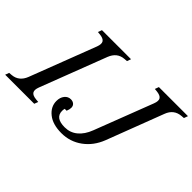

<svg xmlns="http://www.w3.org/2000/svg" viewBox="-182 -1017 1345 1345"><g transform="rotate(45 490.5 -344.5)"><path d="M166 -105Q152.3 -69.8 163.1 -52Q173.8 -34.2 211.9 -30.8L233.9 -28.8L223.1 0H-64.9L-54.2 -28.8L-30.8 -30.8Q35.2 -36.6 62 -105L250 -595.2Q263.2 -630.4 252.2 -647.7Q241.2 -665 204.1 -668.9L183.1 -670.9L193.8 -700.2H481.9L471.2 -670.9L446.8 -668.9Q380.9 -663.6 354 -595.2ZM918 -595.2 756.8 -172.9Q723.6 -87.4 655.8 -38.1Q587.9 11.2 502.9 11.2Q416.5 11.2 367.7 -28.1Q318.8 -67.4 318.8 -124Q318.8 -158.7 336.9 -181.4Q355 -204.1 382.8 -204.1Q401.4 -204.1 414.1 -193.6Q426.8 -183.1 426.8 -163.1Q426.8 -148.4 418 -126H398.9Q396 -114.3 396 -103Q396 -34.2 490.2 -34.2Q543.5 -34.2 583.5 -66.9Q623.5 -99.6 647 -161.1L814 -595.2Q827.6 -630.4 816.7 -647.7Q805.7 -665 768.1 -668.9L747.1 -670.9L757.8 -700.2H1045.9L1035.2 -670.9L1012.2 -668.9Q943.4 -663.1 918 -595.2Z"/></g></svg>

Font: Redaction
Style: Italic
Weight: 400
Designer: Jeremy Mickel / Forest Young
Foundry: MCKL
Version: Version 2.001;hotconv 1.0.113;makeotfexe 2.5.65598 DEVELOPME